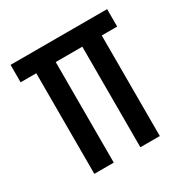

<svg xmlns="http://www.w3.org/2000/svg" viewBox="-128 -636 720 744"><g transform="rotate(-30 232.0 -264.0)"><path d="M86 0V-513H173V0ZM292 0V-513H379V0ZM16 -450V-528H448V-450Z"/></g></svg>

Font: Bricolage Grotesque 24pt Condensed
Style: Regular
Weight: 400
Width: 3
Designer: Mathieu Triay
Foundry: Atelier Triay
Version: Version 1.001;gftools[0.9.33.dev8+g029e19f]